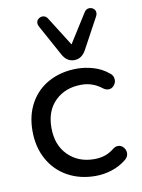

<svg xmlns="http://www.w3.org/2000/svg" viewBox="-86 -821 658 890"><g transform="rotate(-10 242.5 -376.5)"><path d="M39 -247Q39 -322 71 -378.5Q103 -435 160.5 -465.5Q218 -496 292 -496Q330 -496 369 -484.5Q408 -473 438 -448Q456 -436 456 -415Q456 -400 445.5 -388Q435 -376 420 -376Q407 -376 394 -386Q352 -419 299 -419Q224 -419 176 -373Q128 -327 128 -246Q128 -165 176 -117Q224 -69 299 -69Q325 -69 348 -76Q371 -83 396 -103Q406 -110 417 -110Q432 -110 442.5 -98Q453 -86 453 -71Q453 -53 437 -40Q406 -15 368 -3Q330 9 292 9Q218 9 160.5 -23Q103 -55 71 -113Q39 -171 39 -247ZM232 -574 152 -720Q148 -727 148 -735Q148 -747 157 -754.5Q166 -762 177 -762Q191 -762 200 -749L287 -611L374 -749Q383 -762 397 -762Q409 -762 417.5 -754.5Q426 -747 426 -735Q426 -727 422 -720L343 -574Q323 -537 287 -537Q252 -537 232 -574Z"/></g></svg>

Font: SN Pro
Style: Regular
Weight: 400
Designer: Tobias Whetton
Foundry: Supernotes
Version: Version 1.003